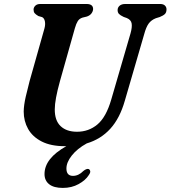

<svg xmlns="http://www.w3.org/2000/svg" viewBox="-20 -720 856 964"><path d="M538.5 -220 635.5 -553Q644 -583.5 641 -602Q638 -620.5 616.5 -629.5L601 -635Q584 -643 577.2 -650.2Q570.5 -657.5 570.5 -669.5Q570.5 -682.5 580.5 -691.2Q590.5 -700 609.5 -700H784Q800 -700 808 -692.2Q816 -684.5 816 -673Q816 -657.5 807.8 -649.5Q799.5 -641.5 782 -634.5L762.5 -628.5Q739.5 -619.5 726.5 -601.8Q713.5 -584 704 -548.5L606.5 -213.5Q581.5 -126 533.8 -73.5Q486 -21 415.5 0Q367.5 26.5 340.5 60.8Q313.5 95 313.5 126Q313.5 163 346.5 163Q374.5 163 398.5 138.5Q414 126 424.5 128.5Q430.5 130.5 432.8 138.5Q435 146.5 425.5 159.5Q409.5 185 374.8 204.2Q340 223.5 295.5 223.5Q250 223.5 226.8 205Q203.5 186.5 203.5 154Q203.5 75 313 14Q309.5 14 306 14Q235.5 14 189.5 -9.5Q143.5 -33 121.2 -72.5Q99 -112 99 -160Q99.5 -192 109.2 -234.5Q119 -277 128.5 -312.5L203 -576.5Q208.5 -596 205.5 -612.2Q202.5 -628.5 191.5 -634L172.5 -639.5Q159 -647.5 153.8 -654Q148.5 -660.5 148.5 -672.5Q149 -683.5 157.8 -691.8Q166.5 -700 182.5 -700H414.5Q447.5 -700 447.5 -674.5Q447 -663.5 439.5 -653Q432 -642.5 416.5 -637L394 -631.5Q378.5 -626.5 370.5 -614Q362.5 -601.5 356 -578.5L281 -312.5Q255 -219 255 -171.5Q254.5 -115 284.2 -86.8Q314 -58.5 366.5 -58.5Q425.5 -58.5 469.2 -95.2Q513 -132 538.5 -220Z"/></svg>

Font: Fraunces 9pt Soft SemiBold
Style: Italic
Weight: 600
Italic angle: -16°
Version: Version 1.000;[b76b70a41]